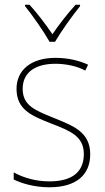

<svg xmlns="http://www.w3.org/2000/svg" viewBox="-20 -783 444 813"><path d="M190 -606H213C238 -649 285 -715 319 -757V-763H300C264 -723 229 -678 202 -638C175 -678 138 -727 105 -763H86V-757C117 -719 165 -650 190 -606ZM362 -130C362 -226 287 -251 207 -284C132 -315 76 -334 76 -407C76 -477 130 -513 215 -513C260 -513 310 -502 341 -484L353 -509C317 -526 269 -538 215 -538C110 -538 50 -485 50 -407C50 -317 116 -292 199 -259C277 -229 335 -206 335 -131C335 -59 291 -15 189 -15C134 -15 82 -29 38 -53V-23C70 -7 125 10 189 10C305 10 362 -44 362 -130Z"/></svg>

Font: Noto Sans Sinhala UI SemiCondensed Thin
Style: Regular
Weight: 100
Width: 4
Designer: Jelle Bosma - Monotype Design Team
Foundry: Monotype Imaging Inc.
Version: Version 2.006